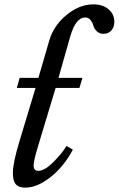

<svg xmlns="http://www.w3.org/2000/svg" viewBox="-20 -850 544 880"><path d="M206 -665Q226 -733 285 -781.5Q344 -830 408 -830Q451 -830 477.5 -807.5Q504 -785 504 -750Q504 -726 490.5 -710.5Q477 -695 454 -695Q436 -695 424 -706.5Q412 -718 408 -732.5Q404 -747 394.5 -758.5Q385 -770 371 -770Q327 -770 302 -683L248 -493H358L344 -447H235L152 -172Q134 -111 134 -92Q134 -67 155 -67Q185 -67 225 -107.5Q265 -148 285 -181L314 -164Q273 -87 212 -38.5Q151 10 95 10Q66 10 52.5 -5.5Q39 -21 39 -57Q39 -103 69 -202L143 -447H57L70 -493H156Z"/></svg>

Font: Libre Baskerville
Style: Italic
Weight: 400
Italic angle: -15°
Designer: Pablo Impallari, Rodrigo Fuenzalida
Foundry: Pablo Impallari, Rodrigo Fuenzalida
Version: Version 1.051;Glyphs 3.2.3 (3260)